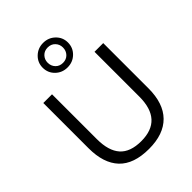

<svg xmlns="http://www.w3.org/2000/svg" viewBox="-274 -1129 1278 1278"><g transform="rotate(-45 365.0 -490.0)"><path d="M366 9Q223 9 153.5 -64.5Q84 -138 84 -279V-705H166V-283Q166 -173 214.5 -118.5Q263 -64 366 -64Q566 -64 566 -283V-705H648V-279Q648 -138 576 -64.5Q504 9 366 9ZM366 -758Q316 -758 281.5 -791.5Q247 -825 247 -874Q247 -922 281.5 -955.5Q316 -989 366 -989Q416 -989 450.5 -955.5Q485 -922 485 -874Q485 -825 450.5 -791.5Q416 -758 366 -758ZM366 -801Q398 -801 418 -822Q438 -843 438 -874Q438 -904 418 -925Q398 -946 366 -946Q334 -946 314 -925Q294 -904 294 -874Q294 -843 314 -822Q334 -801 366 -801Z"/></g></svg>

Font: Mulish
Style: Regular
Weight: 400
Designer: Vernon Adams
Foundry: Vernon Adams
Version: Version 3.603; ttfautohint (v1.8.3)